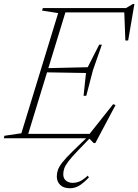

<svg xmlns="http://www.w3.org/2000/svg" viewBox="-46 -718 718 997"><path d="M256 -650 172.5 -663 176.5 -676H300.5L93.5 0H-26.5L-23 -13L65 -26ZM388 -220.5 400.5 -339 188 -342.5 195 -364 409.5 -369 469 -486H483L436.5 -353L402 -220.5ZM619.5 -508 605 -507.5 599 -664 619.5 -653.5H258L265.5 -676H608L644.5 -697.5H652ZM440.5 25 416 0H58.5L66.5 -23H445.5L409.5 -10.5L541.5 -177L554 -172.5L449 25ZM282.5 187Q282.5 209 297 220.2Q311.5 231.5 331 231.5Q350.5 231.5 368 223.8Q385.5 216 410 194L415.5 203.5Q385 235 363.2 247.2Q341.5 259.5 317.5 259.5Q284.5 259.5 266.8 242.5Q249 225.5 249 198Q249 181 254.8 164.2Q260.5 147.5 278.2 124.8Q296 102 332 67L408.5 -7H427L362 60.5Q326.5 97 309.5 119.5Q292.5 142 287.5 157.2Q282.5 172.5 282.5 187Z"/></svg>

Font: Newsreader 16pt 16pt ExtraLight
Style: Italic
Weight: 250
Italic angle: -17°
Version: Version 1.003